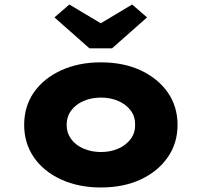

<svg xmlns="http://www.w3.org/2000/svg" viewBox="-20 -820 892 850"><path d="M426 10Q328 10 250.5 -25.5Q173 -61 130 -123.5Q87 -186 87 -267Q87 -349 130 -411Q173 -473 250.5 -508.5Q328 -544 426 -544Q527 -544 603 -508.5Q679 -473 722.5 -411Q766 -349 766 -267Q766 -186 722.5 -123.5Q679 -61 603 -25.5Q527 10 426 10ZM427 -147Q469 -147 503.5 -162Q538 -177 558.5 -204.5Q579 -232 578 -267Q579 -304 558.5 -331Q538 -358 503.5 -373Q469 -388 427 -388Q385 -388 350 -373Q315 -358 295 -330.5Q275 -303 275 -267Q275 -232 295 -204.5Q315 -177 350 -162Q385 -147 427 -147ZM376 -606 221 -743 287 -800 441 -708H411L565 -800L631 -743L476 -606Z"/></svg>

Font: Lexend Giga ExtraBold
Style: Regular
Weight: 800
Designer: Bonnie Shaver-Troup, Thomas Jockin
Foundry: Lexend
Version: Version 1.007